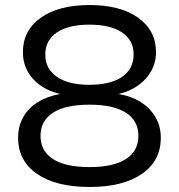

<svg xmlns="http://www.w3.org/2000/svg" viewBox="-20 -734 711 763"><path d="M336 9Q202 9 127 -43Q52 -95 52 -186Q52 -233 72.5 -269Q93 -305 130 -328Q167 -351 217 -360V-361Q174 -371 141 -394Q108 -417 89.5 -451Q71 -485 71 -527Q71 -613 142 -663.5Q213 -714 336 -714Q458 -714 529 -663.5Q600 -613 600 -526Q600 -486 581 -452Q562 -418 529 -394.5Q496 -371 453 -361V-360Q502 -352 539 -328.5Q576 -305 597.5 -269Q619 -233 619 -186Q619 -95 544 -43Q469 9 336 9ZM336 -70Q431 -70 480.5 -102Q530 -134 530 -194Q530 -254 480.5 -286Q431 -318 336 -318Q240 -318 190.5 -286Q141 -254 141 -194Q141 -134 190.5 -102Q240 -70 336 -70ZM335 -397Q419 -397 465 -428.5Q511 -460 511 -518Q511 -574 465 -605Q419 -636 335 -636Q252 -636 206 -605Q160 -574 160 -517Q160 -460 206.5 -428.5Q253 -397 335 -397Z"/></svg>

Font: Nunito Sans 7pt SemiExpanded
Style: Regular
Weight: 400
Width: 6
Designer: Vernon Adams
Foundry: Vernon Adams
Version: Version 3.101;gftools[0.9.27]